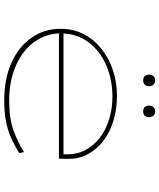

<svg xmlns="http://www.w3.org/2000/svg" viewBox="59 -820 771 930"><g transform="rotate(90 445.0 -355.5)"><path d="M468 10Q362 10 283.5 -25.5Q205 -61 162.5 -123Q120 -185 120 -263Q120 -325 146 -375Q172 -425 217 -461Q262 -497 320.5 -516.5Q379 -536 445 -536Q509 -536 565 -519Q621 -502 663 -470Q705 -438 728.5 -393Q752 -348 750 -291L749 -255H132V-277H738L728 -270V-295Q728 -361 690 -410.5Q652 -460 588.5 -487Q525 -514 448 -514Q366 -514 296.5 -484Q227 -454 185 -398Q143 -342 142 -263Q143 -191 184.5 -134.5Q226 -78 299.5 -46Q373 -14 467 -14Q557 -14 615.5 -36Q674 -58 717 -86L722 -63Q684 -39 647.5 -23Q611 -7 568.5 1.5Q526 10 468 10ZM520 -663Q506 -663 499 -671Q492 -679 492 -692Q492 -704 499 -712.5Q506 -721 520 -721Q533 -721 540.5 -713Q548 -705 548 -692Q548 -679 541 -671Q534 -663 520 -663ZM370 -663Q356 -663 349 -671Q342 -679 342 -692Q342 -704 349 -712.5Q356 -721 370 -721Q383 -721 390.5 -713Q398 -705 398 -692Q398 -679 391 -671Q384 -663 370 -663Z"/></g></svg>

Font: Lexend Zetta Thin
Style: Regular
Weight: 250
Version: Version 1.007